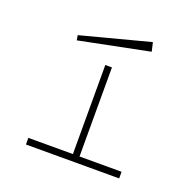

<svg xmlns="http://www.w3.org/2000/svg" viewBox="-108 -700 817 811"><g transform="rotate(20 300.0 -295.0)"><path d="M141.1 -486.8 455.1 -549.8 445.8 -589.8 137.2 -508.8ZM319.8 -430.2H290V-29.8H89.8V0H508.8V-29.8H319.8Z"/></g></svg>

Font: Compagnon Light
Style: Regular
Weight: 400
Designer: Juliette Duhe, Lea Pradine
Foundry: Velvetyne Type Foundry
Version: Version 1.000;PS 001.000;hotconv 1.0.88;makeotf.lib2.5.64775